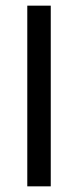

<svg xmlns="http://www.w3.org/2000/svg" viewBox="-20 -659 276 679"><path d="M159.5 0H76.5V-639H159.5Z"/></svg>

Font: Anek Tamil
Style: Regular
Weight: 400
Designer: Aadarsh Rajan (Tamil), Yesha Goshar (Latin)
Foundry: Ek Type
Version: Version 1.003